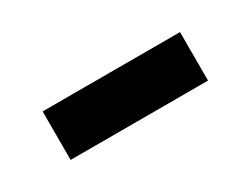

<svg xmlns="http://www.w3.org/2000/svg" viewBox="-27 -396 376 288"><g transform="rotate(-30 161.0 -252.0)"><path d="M42 -210V-294H280V-210Z"/></g></svg>

Font: Mada SemiBold
Style: Regular
Weight: 600
Designer: Khaled Hosny
Version: Version 1.5